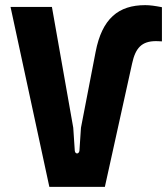

<svg xmlns="http://www.w3.org/2000/svg" viewBox="-20 -727 650 747"><path d="M172 0H388L494 -480C507 -540 531 -567 587 -567C596 -567 606 -566 610 -566V-699C584 -704 564 -707 545 -707C441 -707 377 -655 352 -525L295 -230L289 -140C288 -134 284 -130 280 -130C276 -130 272 -133 271 -140L265 -230L182 -700H21Z"/></svg>

Font: Finlandica
Style: Bold
Weight: 700
Designer: Niklas Ekholm, Juho Hiilivirta, Jaakko Suomalainen
Foundry: Helsinki Type Studio
Version: Version 2.000;Glyphs 3.2 (3202)